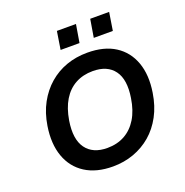

<svg xmlns="http://www.w3.org/2000/svg" viewBox="-157 -1050 1157 1202"><g transform="rotate(-20 421.5 -449.0)"><path d="M393 10Q283 10 209.5 -37Q136 -84 105.5 -169.5Q75 -255 93 -369Q106 -452 141 -516Q176 -580 227.5 -624.5Q279 -669 343.5 -692Q408 -715 483 -715Q595 -715 667.5 -668.5Q740 -622 770.5 -537.5Q801 -453 783 -339Q770 -255 735 -190Q700 -125 648.5 -81Q597 -37 532 -13.5Q467 10 393 10ZM399 -111Q465 -111 515.5 -139Q566 -167 599 -221Q632 -275 644 -354Q663 -472 618 -533.5Q573 -595 476 -595Q411 -595 360.5 -567.5Q310 -540 277.5 -486.5Q245 -433 232 -354Q213 -235 258 -173Q303 -111 399 -111ZM554 -788 574 -908H700L681 -788ZM333 -788 352 -908H479L459 -788Z"/></g></svg>

Font: Nunito Sans 6pt
Style: Bold Italic
Weight: 700
Italic angle: -9°
Version: Version 3.101;gftools[0.9.27]